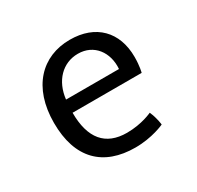

<svg xmlns="http://www.w3.org/2000/svg" viewBox="-120 -658 825 805"><g transform="rotate(-30 292.0 -255.5)"><path d="M74.7 -250.5C74.7 -78.1 164.6 9.8 319.8 9.8C401.9 9.8 462.4 -19 462.4 -19C462.4 -19 460 -50.3 443.8 -86.9C443.8 -86.9 392.1 -61.5 319.8 -61.5C216.3 -61.5 163.6 -124.5 163.6 -248.5H498C498 -248.5 505.9 -275.4 505.9 -321.3C505.9 -442.9 431.2 -519.5 306.2 -519.5C170.4 -519.5 74.7 -422.4 74.7 -250.5ZM167.5 -310.1C176.8 -395 231.9 -451.7 306.2 -451.7C383.8 -451.7 429.7 -388.2 423.8 -310.1Z"/></g></svg>

Font: Basic
Style: Regular
Weight: 400
Designer: Magnus Gaarde
Foundry: Magnus Gaarde
Version: Version 1.001